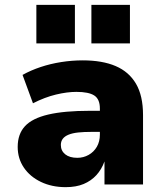

<svg xmlns="http://www.w3.org/2000/svg" viewBox="-20 -761 678 792"><path d="M251 11Q194 11 149 -10.5Q104 -32 78.5 -69.5Q53 -107 53 -155Q53 -208 83 -240.5Q113 -273 179 -288.5Q245 -304 351 -304H413V-217H358Q326 -217 302.5 -214.5Q279 -212 263 -205.5Q247 -199 239 -188.5Q231 -178 231 -163Q231 -139 249 -124.5Q267 -110 299 -110Q324 -110 345.5 -122Q367 -134 379.5 -155.5Q392 -177 392 -206V-313Q392 -352 369 -367Q346 -382 295 -382Q257 -382 211 -371Q165 -360 116 -335L73 -452Q107 -471 147.5 -484.5Q188 -498 232.5 -505Q277 -512 321 -512Q402 -512 457 -488.5Q512 -465 541 -415.5Q570 -366 570 -286V0H411V-95Q399 -62 377.5 -38.5Q356 -15 325 -2Q294 11 251 11ZM357 -582V-741H516V-582ZM130 -582V-741H289V-582Z"/></svg>

Font: Nunito Sans 9pt Black
Style: Regular
Weight: 900
Version: Version 3.101;gftools[0.9.27]